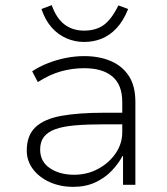

<svg xmlns="http://www.w3.org/2000/svg" viewBox="-20 -718 649 746"><path d="M265 8Q214 8 173 -10.5Q132 -29 108 -61Q84 -93 84 -133Q84 -192 118 -224Q152 -256 219 -268Q286 -280 385 -280H467V-235H387Q321 -235 273 -231Q225 -227 195 -216Q165 -205 150.5 -186Q136 -167 136 -137Q136 -90 174 -64.5Q212 -39 268 -39Q319 -39 361.5 -62Q404 -85 429.5 -122.5Q455 -160 455 -204V-322Q455 -388 417 -420.5Q379 -453 307 -453Q260 -453 216 -440.5Q172 -428 127 -399L105 -441Q134 -460 167.5 -473Q201 -486 236.5 -493Q272 -500 307 -500Q365 -500 410 -481Q455 -462 480.5 -423Q506 -384 506 -322V0H458V-112H456Q441 -83 414.5 -55Q388 -27 350.5 -9.5Q313 8 265 8ZM307 -555Q271 -555 238.5 -569Q206 -583 181 -611Q156 -639 141 -683L181 -698Q199 -647 230.5 -623Q262 -599 307 -599Q352 -599 382.5 -620.5Q413 -642 440 -697L478 -683Q459 -636 432.5 -608Q406 -580 374.5 -567.5Q343 -555 307 -555Z"/></svg>

Font: Nunito Sans 7pt ExtraLight
Style: Regular
Weight: 250
Designer: Vernon Adams
Foundry: Vernon Adams
Version: Version 3.101;gftools[0.9.27]